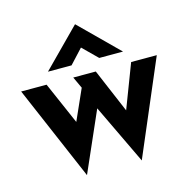

<svg xmlns="http://www.w3.org/2000/svg" viewBox="-103 -770 887 897"><g transform="rotate(-15 340.5 -321.5)"><path d="M374 -431 464 -219 545 -431H669L474 26L336 -263L209 26L13 -431H136L225 -227L291 -375L265 -431ZM406 -488 336 -557 272 -488H158L337 -669H338L521 -488Z"/></g></svg>

Font: Reem Kufi SemiBold
Style: Regular
Weight: 600
Designer: Khaled Hosny
Version: Version 1.001